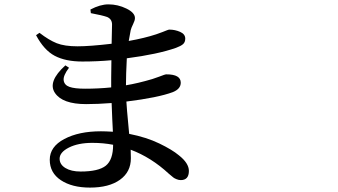

<svg xmlns="http://www.w3.org/2000/svg" viewBox="-20 -808 1540 876"><path d="M347.7 -25.4Q429.7 -25.4 462.9 -52.2Q496.1 -79.1 496.1 -147.5Q451.2 -156.2 401.4 -156.2Q336.9 -156.2 294.4 -134.8Q252 -113.3 252 -84Q252 -57.6 278.3 -41.5Q304.7 -25.4 347.7 -25.4ZM394.5 -748 392.6 -764.6Q437.5 -788.1 474.6 -788.1Q517.6 -788.1 556.6 -769Q595.7 -750 595.7 -725.6Q595.7 -714.8 587.4 -698.2Q579.1 -681.6 576.2 -669.9Q572.3 -651.4 567.4 -621.1Q638.7 -633.8 692.4 -651.4Q707 -656.2 720.7 -661.6Q734.4 -667 741.7 -669.9Q749 -672.9 752.9 -672.9Q778.3 -672.9 801.8 -662.6Q825.2 -652.3 825.2 -631.8Q825.2 -615.2 814.9 -606.4Q804.7 -597.7 783.2 -589.8Q700.2 -560.5 558.6 -542Q554.7 -467.8 554.7 -418.9Q608.4 -427.7 674.8 -447.3Q690.4 -452.1 705.6 -458Q720.7 -463.9 728 -466.3Q735.4 -468.8 739.3 -468.8Q804.7 -468.8 804.7 -430.7Q804.7 -402.3 768.6 -387.7Q700.2 -362.3 556.6 -344.7Q556.6 -332 569.3 -197.3Q648.4 -181.6 707 -153.3Q765.6 -125 795.9 -99.6Q841.8 -63.5 841.8 -28.3Q841.8 13.7 804.7 13.7Q794.9 13.7 784.7 9.3Q774.4 4.9 770.5 1.5Q766.6 -2 750 -15.6Q669.9 -89.8 576.2 -125Q577.1 -112.3 577.1 -85.9Q577.1 -23.4 527.3 12.2Q477.5 47.9 390.6 47.9Q308.6 47.9 257.8 14.2Q207 -19.5 207 -79.1Q207 -138.7 273.4 -173.8Q339.8 -209 440.4 -209Q460 -209 495.1 -207Q492.2 -256.8 489.3 -337.9Q425.8 -333 373 -333Q264.6 -333 230.5 -384.3Q196.3 -435.5 278.3 -509.8L294.9 -499Q267.6 -462.9 270.5 -441.4Q273.4 -419.9 296.9 -411.6Q320.3 -403.3 368.2 -403.3Q428.7 -403.3 487.3 -409.2V-453.1Q487.3 -505.9 488.3 -533.2Q423.8 -527.3 355.5 -527.3Q279.3 -527.3 230 -553.2Q180.7 -579.1 144.5 -647.5L160.2 -658.2Q203.1 -625 238.8 -610.8Q274.4 -596.7 334 -596.7Q389.6 -596.7 489.3 -608.4Q491.2 -694.3 491.2 -696.3Q491.2 -720.7 468.8 -730.5Q446.3 -738.3 394.5 -748Z"/></svg>

Font: Bpmf Zihi Serif SemiBold
Style: SemiBold
Weight: 600
Foundry: But Ko
Version: Version 1.320